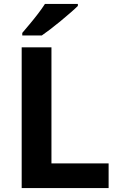

<svg xmlns="http://www.w3.org/2000/svg" viewBox="-20 -954 605 974"><path d="M90 0V-714H241V-125H531V0ZM375 -924Q361 -910 338 -890Q315 -870 288.5 -848Q262 -826 236.5 -806.5Q211 -787 192 -774H93V-787Q109 -806 130.5 -831.5Q152 -857 173 -884.5Q194 -912 208 -934H375Z"/></svg>

Font: Noto Sans Thaana
Style: Regular
Weight: 400
Designer: Monotype Design Team
Foundry: Monotype Imaging Inc.
Version: Version 2.001